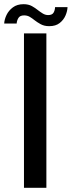

<svg xmlns="http://www.w3.org/2000/svg" viewBox="-45 -897 342 917"><path d="M69.5 0V-737.5H176.5V0ZM277.5 -863Q277 -844.5 268 -823.2Q259 -802 240 -787Q221 -772 190 -772Q166.5 -772 149.2 -781.5Q132 -791 120 -800.5Q109 -809.5 97.2 -816.5Q85.5 -823.5 70 -823.5Q50.5 -823.5 43 -811.2Q35.5 -799 34.5 -784.5H-25Q-24 -804 -13.8 -825.5Q-3.5 -847 16.8 -862Q37 -877 67.5 -877Q91 -877 107.5 -867.8Q124 -858.5 135.5 -849Q147 -840 159.2 -832.5Q171.5 -825 185 -825Q204 -825 210.8 -836.5Q217.5 -848 218 -863Z"/></svg>

Font: Epilogue Medium
Style: Regular
Weight: 500
Designer: Tyler Finck
Foundry: Etcetera Type Co
Version: Version 2.111; ttfautohint (v1.8.3)